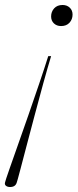

<svg xmlns="http://www.w3.org/2000/svg" viewBox="-76 -539 311 770"><path d="M169 -434.5Q151.5 -434.5 140.2 -445.2Q129 -456 129 -473Q129 -492 141.2 -505.5Q153.5 -519 175 -519Q192.5 -519 203.8 -508.2Q215 -497.5 215 -480.5Q215 -461.5 202.8 -448Q190.5 -434.5 169 -434.5ZM-55.5 191.5 -51 176.5Q-50 172.5 -37.2 136.2Q-24.5 100 -4.8 44.2Q15 -11.5 37.5 -76.2Q60 -141 81.2 -203.5Q102.5 -266 117.5 -314H129Q114.5 -266 97.2 -203.5Q80 -141 62.8 -76Q45.5 -11 30.8 45Q16 101 6.5 137.5Q-3 174 -4.5 178.5L-9 193.5Q-14.5 211 -35.5 211Q-46 211 -52.2 206Q-58.5 201 -55.5 191.5Z"/></svg>

Font: Newsreader 72pt ExtraLight
Style: Italic
Weight: 275
Italic angle: -17°
Designer: Hugues Gentile
Foundry: Production Type
Version: Version 1.003; ttfautohint (v1.8.3)